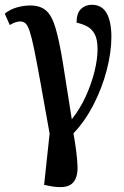

<svg xmlns="http://www.w3.org/2000/svg" viewBox="-31 -564 521 805"><path d="M173 215 154 211 177 -4Q154 -133 138.5 -219Q123 -305 112.5 -356Q102 -407 93.5 -432.5Q85 -458 76 -466Q67 -474 54 -474Q34 -474 10 -459L-11 -507Q12 -525 40 -533Q68 -541 96 -541Q138 -541 162.5 -519.5Q187 -498 202.5 -444.5Q218 -391 233 -298.5Q248 -206 270 -64Q305 -108 329 -161Q353 -214 365.5 -265.5Q378 -317 378 -357Q378 -399 366 -421Q354 -443 334 -453.5Q314 -464 290 -469Q290 -509 308.5 -526.5Q327 -544 354 -544Q396 -544 416 -509Q436 -474 436 -409Q436 -345 416.5 -270Q397 -195 361 -125Q325 -55 277 -5Q292 79 294 132.5Q296 186 269 207.5Q242 229 173 215Z"/></svg>

Font: Noto Serif ExtraCondensed SemiBold
Style: Regular
Weight: 600
Width: 2
Designer: Monotype Design Team
Foundry: Monotype Imaging Inc.
Version: Version 2.015; ttfautohint (v1.8.4.7-5d5b)